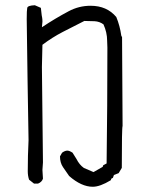

<svg xmlns="http://www.w3.org/2000/svg" viewBox="-20 -705 571 733"><path d="M334 8Q291 8 244 -33Q232 -50 220.5 -67Q209 -84 209 -108L217 -122Q228 -130 237 -130Q245 -130 257 -122L272 -98Q283 -76 300 -64L337 -48L372 -68L374 -74L387 -81Q390 -302 390 -523L389 -550Q389 -581 375 -612Q360 -623 341 -624Q322 -625 302 -625Q260 -604 219.5 -583Q179 -562 142 -534L140 -449L144 -85L142 -56L144 -23Q140 -10 125 -4H110L91 -19Q86 -34 86 -51Q86 -111 89 -170Q85 -394 82 -632Q82 -666 84 -675Q86 -684 113 -685L136 -675Q140 -637 141 -637Q142 -631 142 -622L140 -601Q191 -635 242 -662Q281 -683 326 -683Q388 -683 424 -640Q438 -606 443 -569L446 -563L448 -224Q445 -218 445 -64L433 -44L415 -37L411 -26L405 -23L403 -17Q362 8 334 8Z"/></svg>

Font: Yozai
Style: Regular
Weight: 400
Designer: LXGW / Y.OzVox
Foundry: LXGW / Y.OzVox
Version: Version 0.861;October 22, 2024